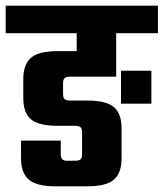

<svg xmlns="http://www.w3.org/2000/svg" viewBox="-40 -656 576 676"><path d="M-20 -636H516V-539H369V-386H207Q193 -386 187.5 -381Q182 -376 182 -363V-326Q182 -312 187.5 -307Q193 -302 207 -302H267Q334 -302 361 -279Q388 -256 388 -204V-99Q388 -47 361 -23.5Q334 0 267 0H156Q89 0 61.5 -23.5Q34 -47 34 -99V-161H174V-113Q174 -90 195 -90H223Q238 -90 243.5 -95Q249 -100 249 -113V-189Q249 -203 243.5 -208Q238 -213 223 -213H164Q96 -213 69 -236Q42 -259 42 -311V-377Q42 -429 69 -452.5Q96 -476 164 -476H230V-539H-20ZM386 -291V-407H493V-291Z"/></svg>

Font: Teko Semibold
Style: Regular
Weight: 600
Designer: Manushi Parikh, Jonny Pinhorn
Foundry: Indian Type Foundry
Version: Version 1.105;PS 1.0;hotconv 1.0.78;makeotf.lib2.5.61930; tt